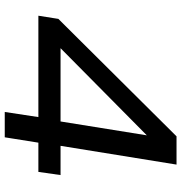

<svg xmlns="http://www.w3.org/2000/svg" viewBox="2 -746 745 788"><g transform="rotate(90 374.0 -352.5)"><path d="M440 0 461 -138H45L58 -220L540 -705H656L579 -229H699L686 -138H566L544 0ZM479 -229 538 -596H549L150 -201L141 -229Z"/></g></svg>

Font: Nunito Sans 7pt Expanded Medium
Style: Italic
Weight: 500
Width: 7
Italic angle: -9°
Designer: Vernon Adams
Foundry: Vernon Adams
Version: Version 3.101;gftools[0.9.27]